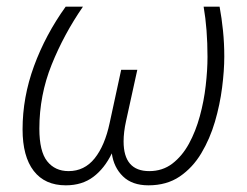

<svg xmlns="http://www.w3.org/2000/svg" viewBox="-20 -551 748 581"><path d="M179.2 9.8Q115.7 9.8 82 -33.9Q48.3 -77.6 48.3 -159.7Q48.3 -256.8 83 -351.3Q117.7 -445.8 178.7 -530.8H231Q173.3 -447.3 136.2 -355Q99.1 -262.7 99.1 -161.6Q99.1 -92.8 122.8 -63Q146.5 -33.2 187.5 -33.2Q235.4 -33.2 266.4 -71.8Q297.4 -110.4 312 -179.7L346.7 -339.8H395.5L361.3 -184.1Q354 -150.9 354 -123Q354 -33.2 431.6 -33.2Q471.7 -33.2 501.5 -55.9Q531.2 -78.6 551.8 -116.2Q572.3 -153.8 584.7 -199.5Q597.2 -245.1 602.5 -292Q607.9 -338.9 607.9 -378.9Q607.9 -462.9 596.2 -530.8H644.5Q650.9 -496.6 654.8 -458.3Q658.7 -419.9 658.7 -379.9Q658.7 -337.9 652.1 -286.1Q645.5 -234.4 630.4 -182.6Q615.2 -130.9 589.1 -87.2Q563 -43.5 523.7 -16.8Q484.4 9.8 429.2 9.8Q379.9 9.8 352.1 -17.3Q324.2 -44.4 318.4 -86.9Q296.4 -41.5 262.5 -15.9Q228.5 9.8 179.2 9.8Z"/></svg>

Font: Open Sans Light
Style: Italic
Weight: 300
Italic angle: -12°
Designer: Monotype Design Team
Foundry: Monotype Imaging Inc.
Version: Version 3.003; ttfautohint (v1.8.4)